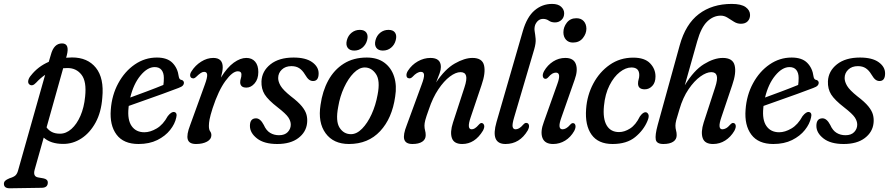

<svg xmlns="http://www.w3.org/2000/svg" viewBox="-118 -746 4657 1006"><path d="M71 -312.5Q51 -291 35.5 -304Q27.5 -311 30.2 -324.5Q33 -338 44.5 -351Q81 -397.5 137.5 -422L148.5 -459Q164 -518.5 207 -518.5Q248 -518.5 232 -456L228.5 -443.5Q243.5 -445 259.5 -445Q341 -445 384.5 -390.8Q428 -336.5 418 -234Q412.5 -158 382.8 -103.8Q353 -49.5 308.2 -20.5Q263.5 8.5 212.5 8Q148 8 111 -25L63.5 143.5Q54 178.5 81 183.5L109.5 188.5Q132.5 193 132.5 210.5Q132.5 237.5 100.5 238L-64.5 240.5Q-97.5 241.5 -97.5 217Q-97.5 208 -91.2 201.5Q-85 195 -68 188Q-46 181.5 -37 173Q-28 164.5 -23.5 148L118.5 -354Q93.5 -337 71 -312.5ZM236 -389.5Q224.5 -389.5 213 -388.5L126 -78.5Q137 -63 154.2 -54.2Q171.5 -45.5 196.5 -45.5Q228.5 -45.5 256.5 -70.5Q284.5 -95.5 303.5 -139.2Q322.5 -183 328 -239.5Q336.5 -319 309.2 -354.2Q282 -389.5 236 -389.5Z M805.5 -130Q798.5 -96.5 773.2 -64.8Q748 -33 706.2 -12.2Q664.5 8.5 608 8.5Q529.5 8.5 492.8 -40.5Q456 -89.5 462.5 -171.5Q468 -248 501.8 -310Q535.5 -372 588.2 -408.2Q641 -444.5 704 -444.5Q758 -444.5 785.5 -416.8Q813 -389 818.5 -345.5Q821 -330.5 830 -328Q843 -326 845.5 -315Q846.5 -305.5 840.2 -298.2Q834 -291 817 -285Q782.5 -271.5 734.2 -254.2Q686 -237 638.2 -220Q590.5 -203 556.5 -191Q556 -186 555.5 -181Q549 -118 571.8 -85.5Q594.5 -53 638.5 -53Q669 -53 702.8 -72.8Q736.5 -92.5 761 -137.5Q780.5 -162 795 -159Q812 -155.5 805.5 -130ZM692.5 -394.5Q654.5 -394.5 618 -350.2Q581.5 -306 564.5 -235Q602.5 -249 651.5 -267.2Q700.5 -285.5 738 -301Q740.5 -315.5 740.5 -337.5Q740.5 -364 728.5 -379.2Q716.5 -394.5 692.5 -394.5Z M890.5 -336Q880.5 -337.5 878.5 -348.2Q876.5 -359 885.5 -372.5Q905 -403.5 936 -423Q967 -442.5 999.5 -442.5Q1049 -442.5 1049 -393.5Q1049 -373.5 1039.5 -339.5Q1072.5 -393 1107 -417.8Q1141.5 -442.5 1172.5 -442.5Q1202 -442.5 1218.8 -423Q1235.5 -403.5 1235.5 -368.5Q1235.5 -331.5 1216.2 -309.2Q1197 -287 1173.5 -287Q1155.5 -287 1148 -294.8Q1140.5 -302.5 1140.5 -314.5Q1140.5 -325.5 1143.8 -334.5Q1147 -343.5 1147 -356.5Q1147 -372.5 1128 -372.5Q1100.5 -372.5 1063.5 -322.2Q1026.5 -272 996 -179Q983.5 -139.5 980 -120.2Q976.5 -101 976.5 -86.5Q976.5 -66.5 983 -58Q989.5 -49.5 989.5 -37.5Q989.5 -16.5 966.8 -4Q944 8.5 909 8.5Q873 8.5 865.8 -15.5Q858.5 -39.5 878.5 -91L955.5 -303.5Q968.5 -339 967.5 -354.2Q966.5 -369.5 951.5 -369.5Q943 -369.5 933.5 -363.2Q924 -357 908 -341.5Q898 -333 890.5 -336Z M1344 -37.5Q1374 -37.5 1389.8 -54.2Q1405.5 -71 1405.5 -93Q1405.5 -111.5 1392.8 -130.8Q1380 -150 1337.5 -183Q1287 -222 1268.8 -251.2Q1250.5 -280.5 1252 -320Q1254.5 -373.5 1299.2 -409Q1344 -444.5 1420 -444.5Q1484 -444.5 1517.8 -420.2Q1551.5 -396 1551.5 -361.5Q1551.5 -321.5 1522.5 -321.5Q1510.5 -321.5 1501 -328.8Q1491.5 -336 1480 -355.5Q1467 -377.5 1450.2 -388.5Q1433.5 -399.5 1409 -399.5Q1377.5 -399.5 1358.5 -381.2Q1339.5 -363 1339.5 -337Q1339.5 -318 1352.5 -296Q1365.5 -274 1406 -241.5Q1445 -212 1464 -188.5Q1483 -165 1488.2 -144Q1493.5 -123 1491 -101Q1486 -53.5 1445 -22.5Q1404 8.5 1334.5 8.5Q1266 8.5 1228.8 -20.5Q1191.5 -49.5 1191.5 -86.5Q1191.5 -126 1223.5 -126Q1246 -126 1264 -91.5Q1277 -62 1297.5 -49.8Q1318 -37.5 1344 -37.5Z M1803.5 -444.5Q1859.5 -444.5 1896 -417.5Q1932.5 -390.5 1947.2 -344Q1962 -297.5 1952.5 -239.5Q1936.5 -126 1873.8 -58.8Q1811 8.5 1710.5 8.5Q1629 8.5 1588 -47.8Q1547 -104 1561.5 -196.5Q1571.5 -268.5 1602 -324.5Q1632.5 -380.5 1683.2 -412.5Q1734 -444.5 1803.5 -444.5ZM1721 -43Q1751 -43 1779.2 -71.8Q1807.5 -100.5 1829 -147.5Q1850.5 -194.5 1860.5 -250Q1875 -324 1851.8 -358.2Q1828.5 -392.5 1793 -392.5Q1764 -392.5 1735.2 -363.5Q1706.5 -334.5 1684.8 -287.5Q1663 -240.5 1654 -186Q1639.5 -111 1661.2 -77Q1683 -43 1721 -43ZM1738 -481Q1714 -481 1703.5 -496Q1693 -511 1699.5 -535.5Q1706 -560 1724.5 -574.8Q1743 -589.5 1767.5 -589.5Q1791.5 -589.5 1801.8 -574.8Q1812 -560 1805.5 -535.5Q1799 -511.5 1780.8 -496.2Q1762.5 -481 1738 -481ZM1888 -481Q1864 -481 1853.5 -496Q1843 -511 1849.5 -535.5Q1856 -560 1874.5 -574.8Q1893 -589.5 1917.5 -589.5Q1942 -589.5 1952 -574.8Q1962 -560 1955.5 -535.5Q1949.5 -511.5 1931.2 -496.2Q1913 -481 1888 -481Z M2023.5 -336Q2013 -337.5 2011.8 -349.5Q2010.5 -361.5 2019.5 -375.5Q2039.5 -406.5 2071.2 -424.5Q2103 -442.5 2137.5 -442.5Q2192 -442.5 2192 -395Q2192 -380.5 2185.5 -362Q2179 -343.5 2167 -314Q2213.5 -384 2264.8 -413.2Q2316 -442.5 2357.5 -442.5Q2409 -442.5 2418.2 -403.5Q2427.5 -364.5 2405 -300L2348 -131Q2326.5 -68.5 2353.5 -68.5Q2361.5 -68.5 2370.2 -73.8Q2379 -79 2392.5 -94.5Q2401 -103.5 2408 -101Q2416 -99 2418.8 -88.8Q2421.5 -78.5 2412.5 -61.5Q2370 8.5 2304 8.5Q2260.5 8.5 2249.8 -22.5Q2239 -53.5 2255.5 -104L2315.5 -288Q2329.5 -330.5 2324 -349.2Q2318.5 -368 2295 -368Q2270 -368 2239 -344.8Q2208 -321.5 2178.8 -278Q2149.5 -234.5 2129 -173Q2114.5 -133 2110.2 -116.2Q2106 -99.5 2106 -88Q2106 -74 2109.2 -62.8Q2112.5 -51.5 2112.5 -37.5Q2112.5 -15.5 2094.2 -3.5Q2076 8.5 2043 8.5Q2007.5 8.5 2000.2 -15.5Q1993 -39.5 2013.5 -91L2091.5 -303.5Q2105 -339 2103.8 -354.2Q2102.5 -369.5 2087.5 -369.5Q2067.5 -369.5 2043.5 -343.5Q2033 -333 2023.5 -336Z M2774.5 -725.5Q2806 -725.5 2822 -710.8Q2838 -696 2838 -676.5Q2838 -654.5 2823.8 -641.5Q2809.5 -628.5 2790 -628.5Q2770.5 -628.5 2757.5 -637.8Q2744.5 -647 2727.5 -647Q2700 -647 2686 -615.5Q2680.5 -598.5 2683.5 -581.5Q2686.5 -564.5 2688.5 -542.5Q2690.5 -520.5 2681 -487.5L2576 -131.5Q2565 -94.5 2568 -81.5Q2571 -68.5 2583.5 -68.5Q2592 -68.5 2601.8 -73.8Q2611.5 -79 2624.5 -94Q2634 -104.5 2642.5 -101.5Q2651 -100.5 2653.5 -90Q2656 -79.5 2647 -62.5Q2605 8.5 2530.5 8.5Q2450.5 8.5 2483.5 -106.5L2621.5 -583.5Q2643 -657.5 2683 -691.5Q2723 -725.5 2774.5 -725.5Z M2884 -523Q2861 -523 2847.5 -538Q2834 -553 2834 -577Q2834 -604 2852 -627.2Q2870 -650.5 2902 -650.5Q2926.5 -650.5 2940.2 -635.5Q2954 -620.5 2954.5 -596Q2954.5 -569.5 2935.8 -546.2Q2917 -523 2884 -523ZM2822.5 -127.5Q2801.5 -68.5 2829.5 -68.5Q2838 -68.5 2848 -73.8Q2858 -79 2870.5 -93.5Q2879 -103 2887 -100.5Q2895 -99 2897.2 -88Q2899.5 -77 2890.5 -59.5Q2872 -27 2843 -9.2Q2814 8.5 2780 8.5Q2736.5 8.5 2724.2 -23.5Q2712 -55.5 2731.5 -107L2802.5 -306.5Q2824 -365.5 2795 -365.5Q2785 -365.5 2775.5 -360Q2766 -354.5 2753 -339.5Q2744.5 -331 2736.5 -333.5Q2728.5 -335.5 2726.2 -346.2Q2724 -357 2733 -374Q2751 -405 2780.2 -423.8Q2809.5 -442.5 2844 -442.5Q2887.5 -442.5 2899.2 -410.2Q2911 -378 2893 -328.5Z M3190.5 -392.5Q3160.5 -392.5 3129.5 -368.2Q3098.5 -344 3075.5 -298.8Q3052.5 -253.5 3046.5 -191Q3040 -124 3060.8 -89Q3081.5 -54 3125.5 -54Q3154 -54 3183.5 -72.8Q3213 -91.5 3234.5 -135.5Q3250.5 -158 3264 -158Q3273.5 -158 3279 -147Q3284.5 -136 3274.5 -112.5Q3254.5 -64 3210.2 -27.8Q3166 8.5 3091.5 8.5Q3016.5 8.5 2981.5 -40.5Q2946.5 -89.5 2953 -175Q2958 -246.5 2990.5 -307.8Q3023 -369 3076.8 -406.5Q3130.5 -444 3200 -444Q3259.5 -444 3288 -414.5Q3316.5 -385 3316.5 -345.5Q3316.5 -313.5 3299.8 -295.8Q3283 -278 3260.5 -278Q3225 -278 3225 -308.5Q3225 -320.5 3228.2 -330.2Q3231.5 -340 3231.5 -352.5Q3231.5 -392.5 3190.5 -392.5Z M3442 -173Q3429.5 -133.5 3425.2 -116.5Q3421 -99.5 3421 -88Q3421 -74 3424.2 -62.8Q3427.5 -51.5 3427.5 -37.5Q3427.5 -15.5 3409.2 -3.5Q3391 8.5 3358 8.5Q3322.5 8.5 3318 -14.5Q3313.5 -37.5 3328 -91L3443.5 -509Q3474 -619.5 3543.8 -672.5Q3613.5 -725.5 3716 -725.5Q3765.5 -725.5 3788.8 -708.8Q3812 -692 3812 -667.5Q3812 -647.5 3799.5 -634.5Q3787 -621.5 3764 -621.5Q3744.5 -621.5 3727.5 -632.2Q3710.5 -643 3693.8 -653.5Q3677 -664 3658.5 -664Q3619.5 -664 3587.5 -633.2Q3555.5 -602.5 3535 -529.5L3470 -299Q3517.5 -377.5 3570.5 -410Q3623.5 -442.5 3669 -442.5Q3721.5 -442.5 3731.2 -403.5Q3741 -364.5 3718.5 -300L3661.5 -131Q3640 -68.5 3667 -68.5Q3675.5 -68.5 3685.8 -73.8Q3696 -79 3709 -94Q3719 -104.5 3726.5 -101Q3734.5 -99.5 3736.8 -88.8Q3739 -78 3729.5 -60Q3710.5 -28 3681.8 -9.8Q3653 8.5 3618 8.5Q3574.5 8.5 3563.8 -22.5Q3553 -53.5 3569 -104L3629 -288Q3643 -330.5 3637.5 -349.2Q3632 -368 3609 -368Q3583.5 -368 3551.5 -345Q3519.5 -322 3489.8 -278.5Q3460 -235 3442 -173Z M4131.5 -130Q4124.5 -96.5 4099.2 -64.8Q4074 -33 4032.2 -12.2Q3990.5 8.5 3934 8.5Q3855.5 8.5 3818.8 -40.5Q3782 -89.5 3788.5 -171.5Q3794 -248 3827.8 -310Q3861.5 -372 3914.2 -408.2Q3967 -444.5 4030 -444.5Q4084 -444.5 4111.5 -416.8Q4139 -389 4144.5 -345.5Q4147 -330.5 4156 -328Q4169 -326 4171.5 -315Q4172.5 -305.5 4166.2 -298.2Q4160 -291 4143 -285Q4108.5 -271.5 4060.2 -254.2Q4012 -237 3964.2 -220Q3916.5 -203 3882.5 -191Q3882 -186 3881.5 -181Q3875 -118 3897.8 -85.5Q3920.5 -53 3964.5 -53Q3995 -53 4028.8 -72.8Q4062.5 -92.5 4087 -137.5Q4106.5 -162 4121 -159Q4138 -155.5 4131.5 -130ZM4018.5 -394.5Q3980.5 -394.5 3944 -350.2Q3907.5 -306 3890.5 -235Q3928.5 -249 3977.5 -267.2Q4026.5 -285.5 4064 -301Q4066.5 -315.5 4066.5 -337.5Q4066.5 -364 4054.5 -379.2Q4042.5 -394.5 4018.5 -394.5Z M4312 -37.5Q4342 -37.5 4357.8 -54.2Q4373.5 -71 4373.5 -93Q4373.5 -111.5 4360.8 -130.8Q4348 -150 4305.5 -183Q4255 -222 4236.8 -251.2Q4218.5 -280.5 4220 -320Q4222.5 -373.5 4267.2 -409Q4312 -444.5 4388 -444.5Q4452 -444.5 4485.8 -420.2Q4519.5 -396 4519.5 -361.5Q4519.5 -321.5 4490.5 -321.5Q4478.5 -321.5 4469 -328.8Q4459.5 -336 4448 -355.5Q4435 -377.5 4418.2 -388.5Q4401.5 -399.5 4377 -399.5Q4345.5 -399.5 4326.5 -381.2Q4307.5 -363 4307.5 -337Q4307.5 -318 4320.5 -296Q4333.5 -274 4374 -241.5Q4413 -212 4432 -188.5Q4451 -165 4456.2 -144Q4461.5 -123 4459 -101Q4454 -53.5 4413 -22.5Q4372 8.5 4302.5 8.5Q4234 8.5 4196.8 -20.5Q4159.5 -49.5 4159.5 -86.5Q4159.5 -126 4191.5 -126Q4214 -126 4232 -91.5Q4245 -62 4265.5 -49.8Q4286 -37.5 4312 -37.5Z"/></svg>

Font: Fraunces 144pt SuperSoft
Style: Italic
Weight: 400
Italic angle: -16°
Version: Version 1.000;[b76b70a41]